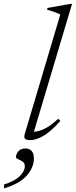

<svg xmlns="http://www.w3.org/2000/svg" viewBox="-108 -730 400 1014"><path d="M210.5 -653.5Q184.5 -666.5 140.5 -679L143 -688L263 -709.5H272.5L71 -34Q94.5 -35 126.2 -49.5Q158 -64 199.5 -103L210.5 -91Q159 -33.5 120.2 -11.8Q81.5 10 52.5 10Q30 10 23.8 2.2Q17.5 -5.5 23.5 -25ZM-23.5 100Q-23.5 83.5 -10.8 68.8Q2 54 27.5 54Q46.5 54 58.8 67Q71 80 71 106Q71 154.5 32.8 197.8Q-5.5 241 -87.5 265L-86 244Q-31 227 -4 200.8Q23 174.5 23 147.5Q23 131 11.2 123.2Q-0.5 115.5 -12 110.8Q-23.5 106 -23.5 100Z"/></svg>

Font: Newsreader Text Light
Style: Italic
Weight: 300
Italic angle: -17°
Designer: Hugues Gentile
Foundry: Production Type
Version: Version 1.001